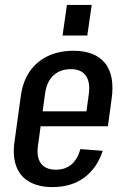

<svg xmlns="http://www.w3.org/2000/svg" viewBox="-20 -755 516 783"><path d="M194 8Q138 8 100 -13.5Q62 -35 46.5 -76.5Q31 -118 39 -176L65 -364Q73 -423 101.5 -464Q130 -505 175.5 -526.5Q221 -548 280 -548Q367 -548 408 -498Q449 -448 435 -350L420 -240H128L136 -301H350L328 -267L342 -370Q349 -420 330 -446.5Q311 -473 269 -473Q226 -473 198.5 -448Q171 -423 164 -375L135 -162Q128 -114 147 -88.5Q166 -63 208 -63Q246 -63 271 -84Q296 -105 308 -147L399 -140Q375 -68 322.5 -30Q270 8 194 8ZM354 -735 336 -610H235L253 -735Z"/></svg>

Font: Pathway Extreme Condensed Medium
Style: Italic
Weight: 500
Width: 3
Italic angle: -8°
Version: Version 1.001;gftools[0.9.26]